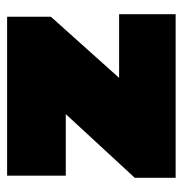

<svg xmlns="http://www.w3.org/2000/svg" viewBox="-7 -507 514 540"><g transform="rotate(-90 250.0 -237.0)"><path d="M20 0V-115L199 -309H26V-474H473V-351L301 -159H480V0Z"/></g></svg>

Font: Kanit ExtraBold
Style: Regular
Weight: 800
Designer: Katatrad Team
Foundry: CadsonDemak
Version: Version 2.000; ttfautohint (v1.8.3)